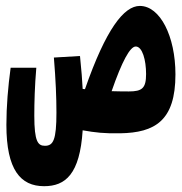

<svg xmlns="http://www.w3.org/2000/svg" viewBox="-20 -454 626 661"><path d="M393.6 4.9C513.2 2.9 584 -38.1 584 -197.8C584 -329.1 531.2 -433.6 461.4 -433.6C406.7 -433.6 344.7 -354 272.5 -147C270 -147.5 267.1 -147.5 264.6 -147.9C263.2 -177.7 260.3 -212.4 255.4 -261.2L165.5 -255.9C171.9 -177.7 174.3 -118.2 174.3 -66.4C174.3 27.3 163.6 47.9 134.8 47.9C110.8 47.9 98.1 34.2 98.1 -55.7C98.1 -100.6 99.6 -157.7 105 -220.7H16.6C7.8 -156.2 2 -87.4 2 -23.9C2 130.9 50.8 187 131.8 187C205.1 187 254.9 146 264.6 -5.4C308.1 2.4 339.8 5.9 393.6 4.9ZM364.3 -140.1C399.9 -242.7 427.7 -293.9 447.3 -293.9C470.2 -293.9 482.9 -247.1 482.9 -199.2C482.9 -150.4 469.7 -139.2 423.3 -139.2C400.4 -139.2 380.9 -139.6 364.3 -140.1Z"/></svg>

Font: CaskaydiaCove Nerd Font
Style: Bold
Weight: 700
Designer: Aaron Bell
Foundry: Saja Typeworks
Version: Version 2111.1;Nerd Fonts 2.3.0